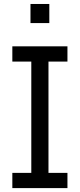

<svg xmlns="http://www.w3.org/2000/svg" viewBox="-20 -965 409 985"><path d="M136.4 -944.6V-846.6H233V-944.6ZM326 -727.3H43.3V-649.1H140.6V-78.1H43.3V0H326V-78.1H228.7V-649.1H326Z"/></svg>

Font: Riot Sans 2.0
Style: Regular
Weight: 400
Designer: Rasmus Andersson
Foundry: rsms
Version: Version 3.006;hotconv 1.0.109;makeotfexe 2.5.65596